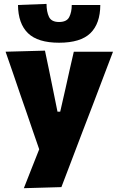

<svg xmlns="http://www.w3.org/2000/svg" viewBox="-20 -765 606 982"><path d="M102 197.5Q121 149 141 98.2Q161 47.5 180.5 -1.5Q164 -49 147.5 -96.8Q131 -144.5 115.5 -190.5L84 -281Q66 -334.5 46.5 -391Q27 -447 8.5 -500.5L210 -506Q220 -457 230 -410.5Q239.5 -364 249.5 -315L274 -194H288L315.5 -314.5Q326 -362 336.2 -407.8Q346.5 -453.5 357.5 -500.5H558Q542.5 -460.5 528.5 -423Q514 -385 497 -340Q479.5 -294.5 456 -232L402 -91.5Q366 4 340.2 71Q314.5 138 294 192ZM282 -546.5Q173.5 -546.5 123.2 -595.2Q73 -644 72 -739.5L218 -745Q218 -705 230.5 -678.8Q243 -652.5 282 -652.5Q321.5 -652.5 334.2 -678Q347 -703.5 347 -739.5H493Q492.5 -644 442.2 -595.2Q392 -546.5 282 -546.5Z"/></svg>

Font: Heraclito ExtraBold
Style: Regular
Weight: 800
Designer: Kostas Bartsokas (font) & Cristiano Sobral (main changes)
Foundry: Kostas Bartsokas (font) & Cristiano Sobral (main changes)
Version: Version 1.00;July 8, 2020;FontCreator 13.0.0.2655 64-bit